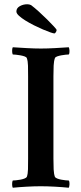

<svg xmlns="http://www.w3.org/2000/svg" viewBox="-20 -878 382 902"><path d="M172 -650Q203 -650 238.5 -652Q274 -654 303 -656Q306 -651 306.5 -639Q307 -627 303 -622Q298 -622 288 -621Q278 -620 267.5 -618Q257 -616 248.5 -613Q240 -610 238 -605Q233 -591 232 -569.5Q231 -548 231 -520V-133Q231 -104 232 -82.5Q233 -61 238 -47Q240 -43 248.5 -39.5Q257 -36 267.5 -34Q278 -32 288 -31Q298 -30 303 -30Q307 -25 306.5 -13Q306 -1 303 4Q274 1 238 -1Q202 -3 171 -3Q141 -3 105.5 -1Q70 1 40 4Q37 -1 37 -13Q37 -25 40 -30Q45 -30 55 -31Q65 -32 76 -34Q87 -36 95.5 -39.5Q104 -43 106 -47Q111 -61 111.5 -82.5Q112 -104 112 -133V-520Q112 -548 111.5 -569.5Q111 -591 106 -605Q104 -610 95.5 -613Q87 -616 76 -618Q65 -620 55 -621Q45 -622 40 -622Q37 -627 37 -639Q37 -651 40 -656Q70 -654 106 -652Q142 -650 172 -650ZM246 -737Q246 -733 242.5 -727Q239 -721 235 -721Q231 -721 216.5 -726Q202 -731 182 -739.5Q162 -748 140 -759Q118 -770 99.5 -781.5Q81 -793 69 -804Q57 -815 57 -824Q57 -840 73 -849Q89 -858 108 -858Q118 -858 126 -854Q142 -842 162.5 -823.5Q183 -805 201.5 -786.5Q220 -768 233 -754Q246 -740 246 -737Z"/></svg>

Font: Vermiglione SemiBold
Style: Regular
Weight: 600
Version: Version 1.000